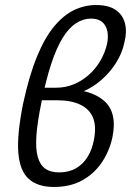

<svg xmlns="http://www.w3.org/2000/svg" viewBox="-20 -734 521 764"><path d="M194 10Q131 10 95 -21.5Q59 -53 53 -125.5Q47 -198 72 -322Q96 -433 127 -508.5Q158 -584 195.5 -629Q233 -674 275 -694Q317 -714 362 -714Q411 -714 439.5 -695Q468 -676 477 -642Q486 -608 475 -565Q466 -522 441.5 -483.5Q417 -445 383 -415.5Q349 -386 308.5 -369Q268 -352 226 -352L230 -380Q340 -380 394 -333Q448 -286 427 -186Q415 -132 385 -87.5Q355 -43 307.5 -16.5Q260 10 194 10ZM215 -48Q254 -48 282.5 -64.5Q311 -81 329 -110.5Q347 -140 354 -179Q364 -232 350 -266Q336 -300 299.5 -317.5Q263 -335 208 -335H135L146 -385H204Q241 -385 274.5 -399Q308 -413 335 -437.5Q362 -462 380 -493.5Q398 -525 406 -559Q415 -605 398.5 -632.5Q382 -660 342 -660Q311 -660 282.5 -641.5Q254 -623 229.5 -583.5Q205 -544 184 -480.5Q163 -417 145 -327Q129 -250 125 -196.5Q121 -143 130 -110.5Q139 -78 160 -63Q181 -48 215 -48Z"/></svg>

Font: Ysabeau Infant Medium
Style: Italic
Weight: 500
Italic angle: -12°
Designer: Christian Thalmann (Catharsis Fonts)
Version: Version 2.001;gftools[0.9.30]; featfreeze: ss01,ss02,lnum